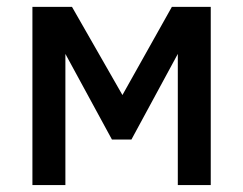

<svg xmlns="http://www.w3.org/2000/svg" viewBox="-20 -532 700 552"><path d="M585.9 0H491.2V-377L357.9 -130.9H301.8L168 -377V0H73.2V-512.2H187L332 -258.8L474.1 -512.2H585.9Z"/></svg>

Font: Clear Sans Medium
Style: Regular
Weight: 500
Foundry: Intel Corporation
Version: Version 1.00